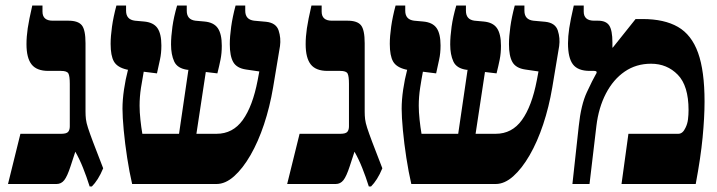

<svg xmlns="http://www.w3.org/2000/svg" viewBox="-20 -667 2598 696"><path d="M305 9Q294 -26 281 -58.5Q268 -91 253 -117L236 -65Q224 -28 213 -14Q202 0 185 0H9L54 -182H202Q221 -182 227 -189Q233 -196 233 -209V-363Q233 -391 228 -400.5Q223 -410 201 -410H155Q113 -410 94.5 -433.5Q76 -457 76 -507Q76 -534 80.5 -564.5Q85 -595 97 -647H134V-625Q134 -592 171 -592H228Q263 -592 276.5 -575.5Q290 -559 290 -510V-262Q290 -248 291.5 -235Q293 -222 299 -203.5Q305 -185 317 -153L354 -57Q345 -35 334.5 -18.5Q324 -2 313 9Z M459 0Q449 -43 441 -95Q433 -147 428.5 -195Q424 -243 424 -273Q424 -305 429.5 -342.5Q435 -380 444 -414L439 -415Q405 -423 393 -444Q381 -465 381 -508Q381 -535 386 -570.5Q391 -606 402 -647H437V-628Q437 -596 469 -592L502 -589Q536 -586 550.5 -565.5Q565 -545 565 -502Q565 -474 560 -451.5Q555 -429 549 -401L501 -407Q496 -381 491 -348.5Q486 -316 486 -284Q486 -261 489 -233Q492 -205 496 -182H629L663 -414H659Q623 -419 611.5 -444Q600 -469 600 -506Q600 -534 605 -570Q610 -606 622 -647H657V-628Q657 -596 688 -592L721 -589Q755 -586 769.5 -565Q784 -544 784 -501Q784 -474 779.5 -451.5Q775 -429 768 -401L726 -406L692 -182H765Q824 -182 860 -232Q896 -282 914 -376L920 -408L872 -415Q838 -420 825.5 -442Q813 -464 813 -507Q813 -534 818 -570Q823 -606 834 -647H869V-628Q869 -596 901 -592L945 -588Q981 -584 990 -556.5Q999 -529 995 -500L970 -350Q958 -279 937 -216Q916 -153 888 -104.5Q860 -56 828.5 -28Q797 0 765 0Z M1317 9Q1306 -26 1293 -58.5Q1280 -91 1265 -117L1248 -65Q1236 -28 1225 -14Q1214 0 1197 0H1021L1066 -182H1214Q1233 -182 1239 -189Q1245 -196 1245 -209V-363Q1245 -391 1240 -400.5Q1235 -410 1213 -410H1167Q1125 -410 1106.5 -433.5Q1088 -457 1088 -507Q1088 -534 1092.5 -564.5Q1097 -595 1109 -647H1146V-625Q1146 -592 1183 -592H1240Q1275 -592 1288.5 -575.5Q1302 -559 1302 -510V-262Q1302 -248 1303.5 -235Q1305 -222 1311 -203.5Q1317 -185 1329 -153L1366 -57Q1357 -35 1346.5 -18.5Q1336 -2 1325 9Z M1471 0Q1461 -43 1453 -95Q1445 -147 1440.5 -195Q1436 -243 1436 -273Q1436 -305 1441.5 -342.5Q1447 -380 1456 -414L1451 -415Q1417 -423 1405 -444Q1393 -465 1393 -508Q1393 -535 1398 -570.5Q1403 -606 1414 -647H1449V-628Q1449 -596 1481 -592L1514 -589Q1548 -586 1562.5 -565.5Q1577 -545 1577 -502Q1577 -474 1572 -451.5Q1567 -429 1561 -401L1513 -407Q1508 -381 1503 -348.5Q1498 -316 1498 -284Q1498 -261 1501 -233Q1504 -205 1508 -182H1641L1675 -414H1671Q1635 -419 1623.5 -444Q1612 -469 1612 -506Q1612 -534 1617 -570Q1622 -606 1634 -647H1669V-628Q1669 -596 1700 -592L1733 -589Q1767 -586 1781.5 -565Q1796 -544 1796 -501Q1796 -474 1791.5 -451.5Q1787 -429 1780 -401L1738 -406L1704 -182H1777Q1836 -182 1872 -232Q1908 -282 1926 -376L1932 -408L1884 -415Q1850 -420 1837.5 -442Q1825 -464 1825 -507Q1825 -534 1830 -570Q1835 -606 1846 -647H1881V-628Q1881 -596 1913 -592L1957 -588Q1993 -584 2002 -556.5Q2011 -529 2007 -500L1982 -350Q1970 -279 1949 -216Q1928 -153 1900 -104.5Q1872 -56 1840.5 -28Q1809 0 1777 0Z M2055 0 2078 -210Q2086 -287 2107.5 -333Q2129 -379 2139 -396Q2143 -402 2143 -405Q2143 -410 2133 -410H2118Q2075 -410 2057 -433.5Q2039 -457 2039 -510Q2039 -535 2043.5 -565Q2048 -595 2060 -647H2096V-625Q2096 -592 2134 -592H2148Q2177 -592 2188.5 -574.5Q2200 -557 2200 -513V-495L2201 -494L2284 -598H2309Q2388 -598 2437.5 -569.5Q2487 -541 2510.5 -475.5Q2534 -410 2534 -299Q2534 -242 2527 -169Q2520 -96 2502 0H2233L2258 -182H2439Q2455 -182 2465 -204Q2472 -218 2474 -234.5Q2476 -251 2476 -268Q2476 -356 2437 -396Q2398 -436 2340 -436Q2286 -436 2244.5 -407.5Q2203 -379 2176.5 -328Q2150 -277 2142 -211L2117 0Z"/></svg>

Font: Noto Serif Hebrew Condensed Black
Style: Regular
Weight: 900
Width: 3
Designer: Monotype Design Team
Foundry: Monotype Imaging Inc.
Version: Version 2.004; ttfautohint (v1.8.4.7-5d5b)